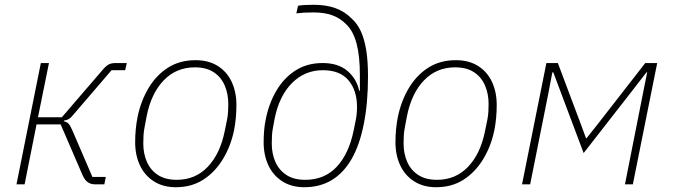

<svg xmlns="http://www.w3.org/2000/svg" viewBox="-20 -772 2821 804"><path d="M49 0 151 -508H185L139 -281H239L412 -482Q426 -498 437 -503Q448 -508 464 -508H511L504 -478H447L290 -295Q278 -280 269.5 -274.5Q261 -269 248 -267L247 -264Q260 -262 267.5 -253.5Q275 -245 283 -226L367 -31H423L417 0H380Q360 0 347.5 -9Q335 -18 326 -38L234 -251H133L83 0Z M716 12Q663 12 624.5 -12.5Q586 -37 566 -79.5Q546 -122 546 -176Q546 -204 548.5 -230.5Q551 -257 556 -282Q570 -350 602.5 -404Q635 -458 684 -489Q733 -520 799 -520Q853 -520 891.5 -496Q930 -472 950 -429.5Q970 -387 970 -332Q970 -305 967.5 -278Q965 -251 960 -226Q946 -159 913 -105Q880 -51 831 -19.5Q782 12 716 12ZM720 -19Q798 -19 850 -73.5Q902 -128 921 -223L931 -272Q934 -287 935 -303.5Q936 -320 936 -337Q936 -379 921 -414Q906 -449 875 -469.5Q844 -490 796 -490Q718 -490 665.5 -435.5Q613 -381 594 -285L585 -237Q582 -222 581 -205.5Q580 -189 580 -171Q580 -129 595 -94.5Q610 -60 641 -39.5Q672 -19 720 -19Z M1254 12Q1201 12 1162.5 -12.5Q1124 -37 1104 -79.5Q1084 -122 1084 -176Q1084 -201 1086 -225.5Q1088 -250 1093 -273Q1106 -339 1137.5 -392.5Q1169 -446 1217.5 -477Q1266 -508 1331 -508Q1397 -508 1435.5 -474.5Q1474 -441 1484 -392H1487V-457Q1487 -538 1473 -590Q1459 -642 1431 -669Q1405 -696 1371.5 -708Q1338 -720 1293 -720Q1269 -720 1252.5 -719Q1236 -718 1221 -716L1228 -748Q1239 -750 1255.5 -751Q1272 -752 1294 -752Q1346 -752 1385.5 -737.5Q1425 -723 1454 -693Q1477 -672 1491.5 -640Q1506 -608 1513.5 -562.5Q1521 -517 1521 -453Q1521 -396 1516.5 -345.5Q1512 -295 1503 -251Q1486 -165 1452.5 -106.5Q1419 -48 1369.5 -18Q1320 12 1254 12ZM1258 -19Q1339 -19 1390 -73.5Q1441 -128 1461 -226L1468 -261Q1472 -278 1473.5 -294Q1475 -310 1475 -324Q1475 -393 1439.5 -435.5Q1404 -478 1332 -478Q1256 -478 1202.5 -424Q1149 -370 1130 -275L1123 -237Q1120 -222 1119 -205.5Q1118 -189 1118 -171Q1118 -129 1133 -94.5Q1148 -60 1179 -39.5Q1210 -19 1258 -19Z M1806 12Q1753 12 1714.5 -12.5Q1676 -37 1656 -79.5Q1636 -122 1636 -176Q1636 -204 1638.5 -230.5Q1641 -257 1646 -282Q1660 -350 1692.5 -404Q1725 -458 1774 -489Q1823 -520 1889 -520Q1943 -520 1981.5 -496Q2020 -472 2040 -429.5Q2060 -387 2060 -332Q2060 -305 2057.5 -278Q2055 -251 2050 -226Q2036 -159 2003 -105Q1970 -51 1921 -19.5Q1872 12 1806 12ZM1810 -19Q1888 -19 1940 -73.5Q1992 -128 2011 -223L2021 -272Q2024 -287 2025 -303.5Q2026 -320 2026 -337Q2026 -379 2011 -414Q1996 -449 1965 -469.5Q1934 -490 1886 -490Q1808 -490 1755.5 -435.5Q1703 -381 1684 -285L1675 -237Q1672 -222 1671 -205.5Q1670 -189 1670 -171Q1670 -129 1685 -94.5Q1700 -60 1731 -39.5Q1762 -19 1810 -19Z M2166 0 2268 -508H2316L2413 -250L2434 -193H2436L2482 -251L2682 -508H2732L2630 0H2597L2673 -384L2690 -469H2687L2622 -385L2424 -131L2330 -381L2297 -469H2293L2276 -380L2200 0Z"/></svg>

Font: IBM Plex Sans ExtraLight
Style: Italic
Weight: 250
Italic angle: -11.31°
Designer: Mike Abbink, Paul van der Laan, Pieter van Rosmalen
Foundry: Bold Monday
Version: Version 3.201